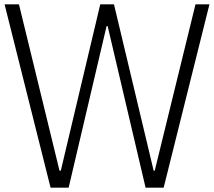

<svg xmlns="http://www.w3.org/2000/svg" viewBox="-20 -861 983 881"><path d="M212 0 1 -841H67L253 -78H259L440 -841H503L685 -78H690L877 -841H941L731 0H648L474 -741H469L295 0Z"/></svg>

Font: Matangi
Style: Regular
Weight: 400
Designer: Prashant Pant
Foundry: The Graphic Ant
Version: Version 3.002